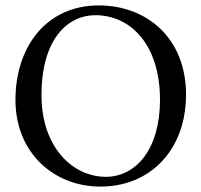

<svg xmlns="http://www.w3.org/2000/svg" viewBox="-20 -678 742 708"><path d="M666 -329C666 -536 523 -658 344 -658C150 -658 37 -504 37 -310C37 -113 180 10 350 10C461 10 549 -38 604 -116C644 -173 666 -245 666 -329ZM331 -622C463 -622 570 -512 570 -310C570 -131 484 -26 370 -26C248 -26 133 -135 133 -327C133 -537 232 -622 331 -622Z"/></svg>

Font: Libertinus Math
Style: Regular
Weight: 400
Designer: Philipp H. Poll, Khaled Hosny
Foundry: Caleb Maclennan
Version: Version 7.050;RELEASE